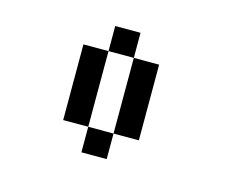

<svg xmlns="http://www.w3.org/2000/svg" viewBox="-81 -796 1052 816"><g transform="rotate(15 444.5 -388.0)"><path d="M333 -110.4Q333 -138.7 333 -222.7Q360.4 -222.7 444.3 -222.7Q444.3 -194.3 444.3 -110.4Q416 -110.4 333 -110.4ZM222.7 -222.7Q222.7 -305.7 222.7 -555.7Q250 -555.7 333 -555.7Q333 -471.7 333 -222.7Q305.7 -222.7 222.7 -222.7ZM444.3 -222.7Q444.3 -305.7 444.3 -555.7Q471.7 -555.7 555.7 -555.7Q555.7 -471.7 555.7 -222.7Q527.3 -222.7 444.3 -222.7ZM333 -555.7Q333 -583 333 -666Q360.4 -666 444.3 -666Q444.3 -638.7 444.3 -555.7Q416 -555.7 333 -555.7Z"/></g></svg>

Font: leko majuna
Style: pona
Weight: 400
Designer: Kelsey Higham
Version: Version 2.0